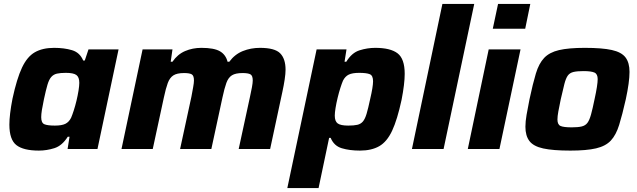

<svg xmlns="http://www.w3.org/2000/svg" viewBox="-20 -763 3263 983"><path d="M179 8Q100 8 64 -20Q28 -48 28 -125Q28 -150 32 -183.5Q36 -217 44 -258Q66 -360 92.5 -416.5Q119 -473 158.5 -495.5Q198 -518 257 -518Q309 -518 349 -506Q389 -494 406 -453H414L433 -510H587L479 0H326L336 -63H327Q298 -17 258.5 -4.5Q219 8 179 8ZM261 -120Q296 -120 314.5 -129Q333 -138 344 -160Q350 -174 357.5 -197Q365 -220 371.5 -247Q378 -274 382 -299Q386 -324 386 -339Q386 -368 371 -379Q356 -390 317 -390Q289 -390 271.5 -386Q254 -382 242.5 -369Q231 -356 223 -329Q215 -302 205 -255Q198 -222 194.5 -200Q191 -178 191 -163Q191 -134 207 -127Q223 -120 261 -120Z M602 0 710 -510H863L854 -447H863Q889 -485 927.5 -501.5Q966 -518 1011 -518Q1076 -518 1106 -500.5Q1136 -483 1145 -447H1154Q1182 -485 1223 -501.5Q1264 -518 1311 -518Q1387 -518 1414.5 -490Q1442 -462 1442 -406Q1442 -386 1437.5 -356Q1433 -326 1426 -294L1363 0H1202L1260 -268Q1266 -295 1270 -317Q1274 -339 1274 -351Q1274 -376 1262 -382.5Q1250 -389 1222 -389Q1186 -389 1167.5 -377.5Q1149 -366 1139 -338.5Q1129 -311 1119 -264L1062 0H902L960 -268Q965 -295 969 -317Q973 -339 973 -351Q973 -376 961.5 -382.5Q950 -389 922 -389Q886 -389 867.5 -377Q849 -365 839 -338Q829 -311 819 -264L762 0Z M1451 200 1601 -510H1754L1744 -447H1753Q1781 -493 1821 -505.5Q1861 -518 1901 -518Q1979 -518 2015.5 -490Q2052 -462 2052 -385Q2052 -360 2048 -326.5Q2044 -293 2036 -252Q2014 -150 1987.5 -93.5Q1961 -37 1921.5 -14.5Q1882 8 1823 8Q1770 8 1730 -4Q1690 -16 1673 -57H1665L1611 200ZM1763 -120Q1792 -120 1809.5 -124Q1827 -128 1838 -141Q1849 -154 1857 -181Q1865 -208 1875 -255Q1890 -319 1890 -347Q1890 -376 1873.5 -383Q1857 -390 1819 -390Q1784 -390 1765.5 -381Q1747 -372 1736 -350Q1730 -336 1722.5 -312.5Q1715 -289 1708.5 -262Q1702 -235 1698 -210.5Q1694 -186 1694 -171Q1694 -142 1709 -131Q1724 -120 1763 -120Z M2089 0 2245 -743H2408L2251 0Z M2503 -616 2530 -743H2695L2669 -616ZM2375 0 2482 -510H2645L2537 0Z M2900 8Q2811 8 2761 -3Q2711 -14 2690.5 -41Q2670 -68 2670 -114Q2670 -141 2676 -175.5Q2682 -210 2691 -255Q2708 -335 2723.5 -386.5Q2739 -438 2766 -466.5Q2793 -495 2842 -506.5Q2891 -518 2974 -518Q3063 -518 3112.5 -507Q3162 -496 3182.5 -469Q3203 -442 3203 -395Q3203 -343 3184 -255Q3166 -175 3150 -123.5Q3134 -72 3107.5 -43.5Q3081 -15 3032 -3.5Q2983 8 2900 8ZM2907 -111Q2939 -111 2958 -115.5Q2977 -120 2987.5 -134Q2998 -148 3006 -177Q3014 -206 3024 -255Q3040 -328 3040 -358Q3040 -384 3023.5 -391.5Q3007 -399 2967 -399Q2935 -399 2916 -394.5Q2897 -390 2887 -376Q2877 -362 2869.5 -333Q2862 -304 2851 -255Q2843 -217 2838.5 -192Q2834 -167 2834 -151Q2834 -125 2850 -118Q2866 -111 2907 -111Z"/></svg>

Font: Saira
Style: Bold Italic
Weight: 700
Italic angle: -12°
Designer: Hector Gatti with collaboration of the Omnibus-Type team
Foundry: Omnibus-Type
Version: Version 1.100; ttfautohint (v1.8.3)